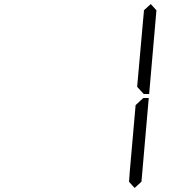

<svg xmlns="http://www.w3.org/2000/svg" viewBox="-20 -975 856 950"><path d="M692 -924 726 -955 754 -924 718 -510H691L659 -545V-550L688 -875L692 -918ZM680 -76 646 -45 618 -76 619 -83 622 -125 651 -455 689 -490H716Z"/></svg>

Font: DSEG14 Classic
Style: Light Italic
Weight: 300
Designer: Keshikan(Twitter:@keshinomi_88pro)
Version: Version 0.46